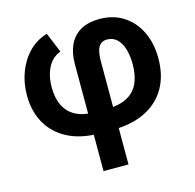

<svg xmlns="http://www.w3.org/2000/svg" viewBox="-110 -670 1004 987"><g transform="rotate(-15 392.5 -176.5)"><path d="M321.3 204.1V-367.2Q321.3 -422.9 340.6 -465.6Q359.9 -508.3 399.9 -532.5Q439.9 -556.6 503.4 -556.6Q575.7 -556.6 629.6 -522Q683.6 -487.3 713.6 -425.8Q743.7 -364.3 743.7 -282.7Q743.7 -191.4 705.3 -125.2Q667 -59.1 594.5 -23.7Q522 11.7 419.4 11.7H353.5Q253.9 11.7 184.1 -24.2Q114.3 -60.1 77.9 -124.3Q41.5 -188.5 41.5 -272.9Q41.5 -338.4 63.2 -396.2Q85 -454.1 125.5 -495.4Q166 -536.6 222.2 -553.2L266.1 -446.8Q238.3 -437.5 218 -414.8Q197.8 -392.1 186.5 -357.7Q175.3 -323.2 175.3 -279.8Q175.3 -224.1 194.6 -183.8Q213.9 -143.6 253.4 -121.8Q293 -100.1 353.5 -100.1H419.4Q483.9 -100.1 525.9 -121.3Q567.9 -142.6 588.1 -184.6Q608.4 -226.6 608.4 -288.1Q608.4 -334.5 597.4 -369.9Q586.4 -405.3 565.2 -425Q543.9 -444.8 513.7 -444.8Q489.7 -444.8 476.8 -431.6Q463.9 -418.5 459 -396.5Q454.1 -374.5 454.1 -348.1V204.1Z"/></g></svg>

Font: Inter Cardless
Style: Bold
Weight: 700
Designer: Rasmus Andersson
Foundry: rsms
Version: Version 4.001;git-9221beed3